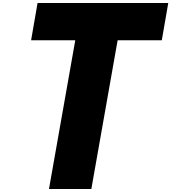

<svg xmlns="http://www.w3.org/2000/svg" viewBox="-20 -1258 1140 1278"><path d="M187 -990H481L306 0H588L763 -990H1057L1100 -1238H230Z"/></svg>

Font: Hussar Dziwak
Style: Kur
Weight: 400
Version: Version 1.022